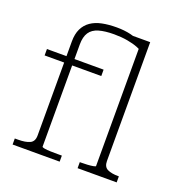

<svg xmlns="http://www.w3.org/2000/svg" viewBox="-136 -893 975 1016"><g transform="rotate(20 351.0 -385.5)"><path d="M42 -537H361V-501H42ZM410 0V-34H418Q433 -34 451.5 -35Q470 -36 484 -38.5Q498 -41 498 -44V-715L425 -758H543V-89Q543 -56 565.5 -45Q588 -34 627 -34H630V0ZM309 0H44V-34H62Q104 -34 128 -45Q152 -56 152 -90V-620Q152 -662 166 -691Q180 -720 206 -738Q232 -756 268.5 -763.5Q305 -771 350 -771Q394 -771 429.5 -762.5Q465 -754 490 -742.5Q515 -731 527 -721L523 -689Q510 -700 484.5 -710Q459 -720 425 -726Q391 -732 350 -732Q299 -732 264.5 -722Q230 -712 213.5 -687Q197 -662 197 -619V-44Q197 -40 211 -37.5Q225 -35 246.5 -34.5Q268 -34 289 -34H309Z"/></g></svg>

Font: Roboto Serif Thin
Style: Regular
Weight: 250
Designer: Greg Gazdowicz
Foundry: Commercial Type
Version: Version 1.004